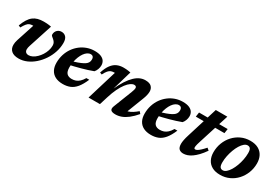

<svg xmlns="http://www.w3.org/2000/svg" viewBox="28 -1287 2904 2030"><g transform="rotate(30 1480.0 -272.0)"><path d="M523.5 -366Q523.5 -309.5 505.5 -254.5Q487.5 -199.5 455.5 -151.2Q423.5 -103 381.8 -66Q340 -29 291.8 -8Q243.5 13 193 13Q135 13 104.8 -13Q74.5 -39 74.5 -86Q74.5 -114.5 85 -147.5L156 -365Q154 -365 152.2 -365Q150.5 -365 148.5 -365Q127.5 -365 111.5 -358.5Q95.5 -352 80.2 -333.8Q65 -315.5 45.5 -280.5L21 -291.5Q38.5 -339 58.8 -371.2Q79 -403.5 104 -422.8Q129 -442 160.2 -450.5Q191.5 -459 231 -459Q250.5 -459 266.2 -458Q282 -457 296 -455.2Q310 -453.5 323 -450.5L229.5 -162.5Q225 -149.5 222.8 -137.8Q220.5 -126 220.5 -116.5Q220.5 -93.5 233 -81.8Q245.5 -70 268 -70Q290.5 -70 314.8 -82.2Q339 -94.5 361 -115.8Q383 -137 400.5 -164.5Q418 -192 428.2 -222.8Q438.5 -253.5 438.5 -285Q438.5 -308 429 -323Q419.5 -338 407 -348.2Q394.5 -358.5 385 -366.8Q375.5 -375 375.5 -384.5Q375.5 -418 396.5 -439Q417.5 -460 449 -460Q482 -460 502.8 -437Q523.5 -414 523.5 -366Z M834 -409Q813.5 -409 794.2 -396.2Q775 -383.5 759 -361Q743 -338.5 731.2 -309Q719.5 -279.5 712.8 -245.8Q706 -212 706 -177Q706 -124 727.2 -102.2Q748.5 -80.5 787.5 -80.5Q814 -80.5 836.2 -88.5Q858.5 -96.5 879 -115Q899.5 -133.5 919 -166.5H954Q924.5 -97 891.8 -57.8Q859 -18.5 820 -2.8Q781 13 732 13Q678 13 640.2 -6.2Q602.5 -25.5 583 -62Q563.5 -98.5 563.5 -149.5Q563.5 -202.5 578.2 -249.8Q593 -297 620 -335.5Q647 -374 683.5 -402Q720 -430 763.2 -445Q806.5 -460 853.5 -460Q902.5 -460 932.5 -446.8Q962.5 -433.5 976 -411.2Q989.5 -389 989.5 -361Q989.5 -337.5 980.8 -313.8Q972 -290 956.5 -272Q925 -260 890 -249Q855 -238 818.2 -227.8Q781.5 -217.5 744.5 -208.8Q707.5 -200 671.5 -192.5L673.5 -236.5Q724.5 -251.5 759.5 -264.5Q794.5 -277.5 816.8 -289.2Q839 -301 850.8 -313Q862.5 -325 867 -338.2Q871.5 -351.5 871.5 -367Q871.5 -380.5 867.2 -389.8Q863 -399 855 -404Q847 -409 834 -409Z M1039.5 -280.5 1015 -290Q1036 -355.5 1064 -392.2Q1092 -429 1127.2 -444.2Q1162.5 -459.5 1204.5 -459.5Q1221 -459.5 1234.5 -458.5Q1248 -457.5 1261.8 -455.8Q1275.5 -454 1292 -450.5L1219 -201L1219.5 -207.5Q1251 -276.5 1282.2 -324.5Q1313.5 -372.5 1344.8 -402.2Q1376 -432 1407.5 -445.8Q1439 -459.5 1471.5 -459.5Q1524.5 -459.5 1547.2 -436.2Q1570 -413 1570 -377Q1570 -358 1564.5 -333.2Q1559 -308.5 1546.5 -277L1454 -37.5L1432.5 -75.5Q1456.5 -75.5 1479.5 -82.5Q1502.5 -89.5 1527.5 -105.2Q1552.5 -121 1582 -146L1602.5 -122.5Q1561 -73.5 1522.2 -43.5Q1483.5 -13.5 1447.2 -0.2Q1411 13 1375.5 13Q1333 13 1319.2 -2.8Q1305.5 -18.5 1319 -53.5L1407 -278.5Q1415 -300 1418.5 -312.2Q1422 -324.5 1422 -333.5Q1422 -344.5 1415.5 -351.5Q1409 -358.5 1393.5 -358.5Q1374 -358.5 1350.8 -342.5Q1327.5 -326.5 1303 -294.5Q1278.5 -262.5 1255 -214Q1231.5 -165.5 1211.5 -100.5L1180.5 0H1041.5L1152 -365Q1150.5 -365 1148.8 -365Q1147 -365 1145 -365Q1123.5 -365 1106.8 -359Q1090 -353 1074.2 -335Q1058.5 -317 1039.5 -280.5Z M1910 -409Q1889.5 -409 1870.2 -396.2Q1851 -383.5 1835 -361Q1819 -338.5 1807.2 -309Q1795.5 -279.5 1788.8 -245.8Q1782 -212 1782 -177Q1782 -124 1803.2 -102.2Q1824.5 -80.5 1863.5 -80.5Q1890 -80.5 1912.2 -88.5Q1934.5 -96.5 1955 -115Q1975.5 -133.5 1995 -166.5H2030Q2000.5 -97 1967.8 -57.8Q1935 -18.5 1896 -2.8Q1857 13 1808 13Q1754 13 1716.2 -6.2Q1678.5 -25.5 1659 -62Q1639.5 -98.5 1639.5 -149.5Q1639.5 -202.5 1654.2 -249.8Q1669 -297 1696 -335.5Q1723 -374 1759.5 -402Q1796 -430 1839.2 -445Q1882.5 -460 1929.5 -460Q1978.5 -460 2008.5 -446.8Q2038.5 -433.5 2052 -411.2Q2065.5 -389 2065.5 -361Q2065.5 -337.5 2056.8 -313.8Q2048 -290 2032.5 -272Q2001 -260 1966 -249Q1931 -238 1894.2 -227.8Q1857.5 -217.5 1820.5 -208.8Q1783.5 -200 1747.5 -192.5L1749.5 -236.5Q1800.5 -251.5 1835.5 -264.5Q1870.5 -277.5 1892.8 -289.2Q1915 -301 1926.8 -313Q1938.5 -325 1943 -338.2Q1947.5 -351.5 1947.5 -367Q1947.5 -380.5 1943.2 -389.8Q1939 -399 1931 -404Q1923 -409 1910 -409Z M2124.5 -392.5 2132.5 -447H2482L2474 -392.5ZM2296 -187.5Q2287.5 -161.5 2283.5 -146Q2279.5 -130.5 2278.2 -121.8Q2277 -113 2277 -107Q2277 -96.5 2281.2 -92.5Q2285.5 -88.5 2293 -88.5Q2303 -88.5 2317.2 -96.8Q2331.5 -105 2351 -123Q2370.5 -141 2396 -170L2422 -148Q2390.5 -102.5 2360.8 -71.8Q2331 -41 2303.8 -22.2Q2276.5 -3.5 2251.2 4.8Q2226 13 2203 13Q2170.5 13 2151.5 -4.8Q2132.5 -22.5 2132.5 -67Q2132.5 -86 2138 -114.8Q2143.5 -143.5 2155.5 -181L2272.5 -558.5H2413.5Z M2753.5 -460Q2812.5 -460 2852.2 -438.2Q2892 -416.5 2912.2 -377.2Q2932.5 -338 2932.5 -286Q2932.5 -224.5 2911.2 -170.5Q2890 -116.5 2852.2 -75.2Q2814.5 -34 2763.5 -10.5Q2712.5 13 2652.5 13Q2593.5 13 2553.8 -8.8Q2514 -30.5 2494 -69.8Q2474 -109 2474 -161Q2474 -222 2495 -276.2Q2516 -330.5 2554 -371.8Q2592 -413 2642.8 -436.5Q2693.5 -460 2753.5 -460ZM2654 -43Q2675 -43 2695.8 -60.5Q2716.5 -78 2734.8 -108Q2753 -138 2767 -175.5Q2781 -213 2789 -253.8Q2797 -294.5 2797 -333.5Q2797 -372 2786 -387.8Q2775 -403.5 2752.5 -403.5Q2731.5 -403.5 2710.8 -386Q2690 -368.5 2671.8 -338.8Q2653.5 -309 2639.5 -271.2Q2625.5 -233.5 2617.2 -192.8Q2609 -152 2609 -113.5Q2609 -75 2620.2 -59Q2631.5 -43 2654 -43Z"/></g></svg>

Font: Newsreader 16pt 16pt
Style: Bold Italic
Weight: 700
Italic angle: -17°
Version: Version 1.003